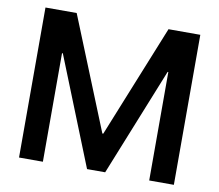

<svg xmlns="http://www.w3.org/2000/svg" viewBox="-80 -823 1046 917"><g transform="rotate(10 443.5 -364.0)"><path d="M68.4 -727.5H219.7L440.4 -182.1H444.8L665 -727.5H819.3V0H699.7V-525.9H696.3L485.8 -2H397.9L188 -526.4H184.1V0H68.4Z"/></g></svg>

Font: Inter Cardless Tabular Medium
Style: Regular
Weight: 500
Designer: Rasmus Andersson
Foundry: rsms
Version: Version 4.000;git-4fc901f